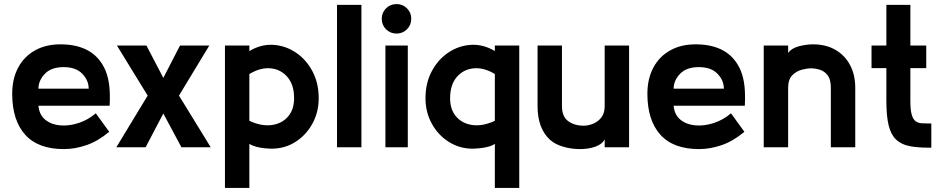

<svg xmlns="http://www.w3.org/2000/svg" viewBox="-20 -724 4639 944"><path d="M519 -204H169Q173 -159 203 -135Q233 -111 277 -107.5Q321 -104 367.5 -119.5Q414 -135 451 -167L517 -76Q462 -30 405.5 -10.5Q349 9 294 9Q167 9 103.5 -62Q40 -133 40 -263Q40 -337 69.5 -392Q99 -447 153.5 -477Q208 -507 282 -506Q444 -504 498 -379Q513 -343 517.5 -300Q522 -257 519 -204ZM293 -394Q232 -394 200.5 -361Q169 -328 169 -288H416Q416 -329 384.5 -361.5Q353 -394 293 -394Z M1016 0H872L783 -166L696 0H552L706 -254L555 -500H700L783 -341L865 -500H1009L860 -254Z M1206 200H1086V-500H1206V-473Q1263 -507 1323 -503.5Q1383 -500 1434 -466Q1485 -432 1516 -374Q1547 -316 1547 -241Q1547 -173 1516.5 -117Q1486 -61 1434.5 -27.5Q1383 6 1319 7Q1304 7 1282 5Q1260 3 1239.5 -2.5Q1219 -8 1206 -17ZM1206 -130Q1264 -103 1314 -109Q1364 -115 1395 -149.5Q1426 -184 1426 -241Q1426 -307 1393.5 -345Q1361 -383 1311 -388Q1261 -393 1206 -360Z M1757 0H1637V-700H1757Z M1930 -559Q1899 -559 1878 -580Q1857 -601 1857 -632Q1857 -662 1878 -683Q1899 -704 1930 -704Q1960 -704 1981 -683Q2002 -662 2002 -632Q2002 -601 1981 -580Q1960 -559 1930 -559ZM1985 0H1875V-500H1985Z M2413 200V-17Q2401 -8 2380 -2.5Q2359 3 2337 5Q2315 7 2300 7Q2237 6 2185 -27.5Q2133 -61 2102.5 -117Q2072 -173 2072 -241Q2072 -316 2103 -374Q2134 -432 2185 -466Q2236 -500 2296 -503.5Q2356 -507 2413 -473V-500H2533V200ZM2193 -241Q2193 -184 2224 -149.5Q2255 -115 2305 -109Q2355 -103 2413 -130V-360Q2359 -393 2308.5 -388Q2258 -383 2225.5 -345Q2193 -307 2193 -241Z M3073 0H2953V-39Q2941 -15 2907.5 -3Q2874 9 2831.5 9Q2789 9 2749.5 -2.5Q2710 -14 2685 -36Q2623 -92 2623 -202V-500H2743V-202Q2743 -151 2773.5 -128.5Q2804 -106 2850 -106Q2873 -106 2897 -116Q2921 -126 2937 -147Q2953 -168 2953 -202V-500H3073Z M3642 -204H3292Q3296 -159 3326 -135Q3356 -111 3400 -107.5Q3444 -104 3490.5 -119.5Q3537 -135 3574 -167L3640 -76Q3585 -30 3528.5 -10.5Q3472 9 3417 9Q3290 9 3226.5 -62Q3163 -133 3163 -263Q3163 -337 3192.5 -392Q3222 -447 3276.5 -477Q3331 -507 3405 -506Q3567 -504 3621 -379Q3636 -343 3640.5 -300Q3645 -257 3642 -204ZM3416 -394Q3355 -394 3323.5 -361Q3292 -328 3292 -288H3539Q3539 -329 3507.5 -361.5Q3476 -394 3416 -394Z M4185 0H4065V-292Q4065 -333 4049.5 -353.5Q4034 -374 4011.5 -381Q3989 -388 3968 -388Q3948 -388 3921.5 -381Q3895 -374 3875 -353.5Q3855 -333 3855 -292V0H3735V-500H3855V-464Q3872 -487 3908 -496.5Q3944 -506 3977 -506Q4041 -506 4087.5 -479Q4134 -452 4159.5 -404Q4185 -356 4185 -292Z M4338 -227V-389H4265V-500H4338V-700H4456V-500H4534V-389H4456V-227Q4456 -182 4463 -159Q4470 -136 4482.5 -127.5Q4495 -119 4510.5 -118Q4526 -117 4542 -117H4559V2H4544Q4489 2 4450 -6Q4411 -14 4386 -37.5Q4361 -61 4349.5 -106.5Q4338 -152 4338 -227Z"/></svg>

Font: Kulim Park
Style: Bold
Weight: 700
Designer: Noponies / Dale Sattler
Foundry: Noponies
Version: Version 1.000; ttfautohint (v1.8.3)